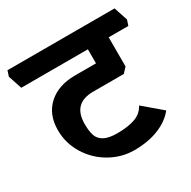

<svg xmlns="http://www.w3.org/2000/svg" viewBox="-173 -782 910 913"><g transform="rotate(-30 281.5 -325.5)"><path d="M169.9 -235.8Q169.9 -196.8 178 -172.4Q186 -147.9 210.9 -134Q235.8 -120.1 283.2 -120.1Q342.3 -120.1 381.1 -134Q419.9 -147.9 438 -183.1L538.1 -98.1Q504.9 -56.2 447 -33Q389.2 -9.8 313 -9.8Q244.1 -9.8 182.1 -44.9Q120.1 -80.1 82.5 -141.1Q44.9 -202.1 44.9 -273.9Q44.9 -359.9 99.4 -409.4Q153.8 -459 247.1 -459H360.8V-536.1H-4.9L-29.8 -610.8L-20 -641.1H567.9L592.8 -565.9L583 -536.1H475.1V-376L450.2 -349.1H280.8Q169.9 -348.6 169.9 -235.8Z"/></g></svg>

Font: Sura
Style: Bold
Weight: 700
Designer: Carolina Giovagnoli
Foundry: Huerta Tipografica
Version: Version 1.002;PS 001.002;hotconv 1.0.70;makeotf.lib2.5.58329